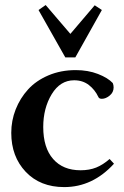

<svg xmlns="http://www.w3.org/2000/svg" viewBox="-20 -743 499 774"><path d="M243.2 -511.7 135.3 -702.6 164.1 -722.7 263.7 -606.4 361.8 -721.7 390.6 -702.6 283.7 -511.7ZM238.8 11.2Q142.1 11.2 83.7 -50.3Q25.4 -111.8 25.4 -207.5Q25.4 -256.8 43.2 -302Q61 -347.2 93.3 -382.6Q125.5 -418 175.3 -439.2Q225.1 -460.4 285.2 -460.4Q335 -460.4 375 -444.8Q415 -429.2 434.6 -408.2Q438 -399.9 438 -390.6Q438 -370.6 422.1 -357.7Q406.2 -344.7 390.6 -344.7Q379.4 -344.7 376.5 -352.1Q362.8 -381.3 338.1 -400.4Q313.5 -419.4 278.8 -419.4Q222.7 -419.4 188.5 -363.3Q154.3 -307.1 154.3 -231Q154.3 -147.5 194.1 -102.1Q233.9 -56.6 304.7 -56.6Q340.3 -56.6 367.7 -67.6Q395 -78.6 421.9 -102.1L439.5 -83Q353.5 11.2 238.8 11.2Z"/></svg>

Font: Elstob 8pt SemiBold
Style: Regular
Weight: 600
Designer: Peter S. Baker
Version: Version 1.015